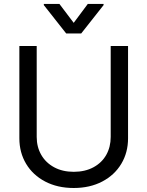

<svg xmlns="http://www.w3.org/2000/svg" viewBox="-20 -940 747 973"><path d="M628.9 -707H541V-246.1C541 -212.2 533.5 -182 518.6 -155.3C503.6 -128.6 481.9 -107.6 453.6 -92.3C425.3 -77 391.9 -69.3 353.5 -69.3C315.8 -69.3 282.7 -77 254.4 -92.3C226.1 -107.6 204.3 -128.6 189 -155.3C173.7 -182 166 -212.2 166 -246.1V-707H78.1V-239.3C78.1 -191.1 89.5 -147.9 112.3 -109.9C135.1 -71.8 167.3 -41.8 209 -20C250.7 1.8 298.8 12.7 353.5 12.7C408.2 12.7 456.4 1.8 498 -20C539.7 -41.8 571.9 -71.8 594.7 -109.9C617.5 -147.9 628.9 -191.1 628.9 -239.3ZM353.5 -824.2 281.2 -919.9H202.1V-914.1L315.4 -770.5H391.6L504.9 -914.1V-919.9H424.8Z"/></svg>

Font: Pretendard Variable
Style: Regular
Weight: 400
Designer: Base glyphs from Inter by Rasmus Andersson; Hangeul glyphs from Noto Sans CJK(Source Han Sans) by Jang Soo-young and Kan
Foundry: Kil Hyung-jin
Version: Version 1.309;Glyphs 3.2 (3225)